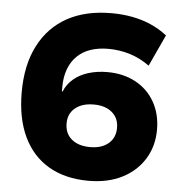

<svg xmlns="http://www.w3.org/2000/svg" viewBox="-52 -766 775 826"><g transform="rotate(5 335.5 -352.5)"><path d="M360 11Q260 11 188.5 -30.5Q117 -72 79 -151.5Q41 -231 41 -344Q41 -462 84 -545.5Q127 -629 206 -672.5Q285 -716 397 -716Q444 -716 486.5 -708Q529 -700 567 -683.5Q605 -667 638 -641L575 -505Q535 -534 490 -548Q445 -562 396 -562Q354 -562 320 -550.5Q286 -539 262 -515.5Q238 -492 225.5 -458Q213 -424 213 -381V-362H216Q229 -394 255.5 -416.5Q282 -439 319.5 -450.5Q357 -462 401 -462Q470 -462 523 -433.5Q576 -405 605.5 -353Q635 -301 635 -234Q635 -162 600.5 -106.5Q566 -51 504.5 -20Q443 11 360 11ZM355 -134Q389 -134 413 -145.5Q437 -157 450 -177.5Q463 -198 463 -226Q463 -255 450 -275Q437 -295 413 -306.5Q389 -318 355 -318Q320 -318 295.5 -306.5Q271 -295 258 -275Q245 -255 245 -227Q245 -198 258 -177.5Q271 -157 295.5 -145.5Q320 -134 355 -134Z"/></g></svg>

Font: Nunito Sans 7pt SemiExpanded Black
Style: Regular
Weight: 900
Width: 6
Designer: Vernon Adams
Foundry: Vernon Adams
Version: Version 3.101;gftools[0.9.27]